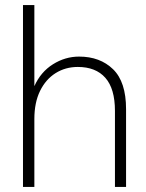

<svg xmlns="http://www.w3.org/2000/svg" viewBox="-20 -740 579 760"><path d="M71 0V-720H116V-399Q141 -455 189.5 -485.5Q238 -516 293 -516Q376 -516 427.5 -466Q479 -416 479 -308V0H435V-301Q435 -389 397 -432Q359 -475 288 -475Q239 -475 200 -450.5Q161 -426 138.5 -380Q116 -334 116 -269V0Z"/></svg>

Font: DM Sans ExtraLight
Style: Regular
Weight: 200
Designer: Colophon Foundry, Jonny Pinhorn
Foundry: Colophon Foundry
Version: Version 4.004; ttfautohint (v1.8.4.7-5d5b)